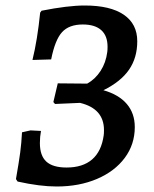

<svg xmlns="http://www.w3.org/2000/svg" viewBox="-20 -666 559 698"><path d="M44 -6 38 -15Q49 -78 53.5 -112Q58 -146 60 -185L91 -192L129 -190Q125 -169 125 -146Q125 -100 148.5 -78.5Q172 -57 222 -57Q281 -57 315 -86.5Q349 -116 357 -174Q358 -180 358 -193Q358 -271 271 -292L180 -288L174 -295L190 -363L297 -362Q326 -378 345.5 -408Q365 -438 370 -477Q371 -484 371 -496Q371 -536 348 -556.5Q325 -577 281 -577Q231 -577 205.5 -549Q180 -521 166 -450L98 -448Q116 -521 126 -620L131 -627Q227 -646 288 -646Q381 -646 430 -612.5Q479 -579 479 -516Q479 -456 449 -412.5Q419 -369 356 -338Q412 -322 441 -288Q470 -254 470 -204Q470 -141 433.5 -92Q397 -43 332.5 -15.5Q268 12 186 12Q125 12 44 -6Z"/></svg>

Font: Alegreya Medium
Style: Italic
Weight: 500
Italic angle: -7°
Designer: Juan Pablo del Peral
Foundry: Huerta Tipografica
Version: Version 2.008; ttfautohint (v1.8)